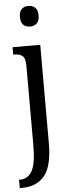

<svg xmlns="http://www.w3.org/2000/svg" viewBox="-68 -786 389 1057"><g transform="rotate(-5 127.0 -257.5)"><path d="M80 -698Q80 -728 94 -741.5Q108 -755 131 -755Q154 -755 168.5 -741.5Q183 -728 183 -698Q183 -668 168.5 -654.5Q154 -641 131 -641Q108 -641 94 -654.5Q80 -668 80 -698ZM-3 194H2Q47 194 69.5 153Q92 112 92 10V-427Q92 -468 77 -481.5Q62 -495 32 -495H25V-536H178V8Q178 135 134 187.5Q90 240 10 240H-3Z"/></g></svg>

Font: Noto Serif Cond
Style: Regular
Weight: 400
Width: 3
Designer: Monotype Design Team
Foundry: Monotype Imaging Inc.
Version: Version 1.001